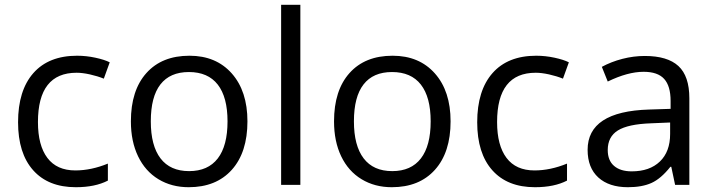

<svg xmlns="http://www.w3.org/2000/svg" viewBox="-20 -780 3009 810"><path d="M299.8 9.8Q183.6 9.8 119.9 -61.8Q56.2 -133.3 56.2 -264.2Q56.2 -398.4 120.8 -471.7Q185.5 -544.9 305.2 -544.9Q343.8 -544.9 382.3 -536.6Q420.9 -528.3 442.9 -517.1L418 -448.2Q391.1 -459 359.4 -466.1Q327.6 -473.1 303.2 -473.1Q140.1 -473.1 140.1 -265.1Q140.1 -166.5 179.9 -113.8Q219.7 -61 297.9 -61Q364.7 -61 435.1 -89.8V-18.1Q381.3 9.8 299.8 9.8Z M1023.9 -268.1Q1023.9 -137.2 958 -63.7Q892.1 9.8 775.9 9.8Q704.1 9.8 648.4 -23.9Q592.8 -57.6 562.5 -120.6Q532.2 -183.6 532.2 -268.1Q532.2 -398.9 597.7 -471.9Q663.1 -544.9 779.3 -544.9Q891.6 -544.9 957.8 -470.2Q1023.9 -395.5 1023.9 -268.1ZM616.2 -268.1Q616.2 -165.5 657.2 -111.8Q698.2 -58.1 777.8 -58.1Q857.4 -58.1 898.7 -111.6Q939.9 -165 939.9 -268.1Q939.9 -370.1 898.7 -423.1Q857.4 -476.1 776.9 -476.1Q697.3 -476.1 656.7 -423.8Q616.2 -371.6 616.2 -268.1Z M1247.1 0H1166V-759.8H1247.1Z M1880.9 -268.1Q1880.9 -137.2 1814.9 -63.7Q1749 9.8 1632.8 9.8Q1561 9.8 1505.4 -23.9Q1449.7 -57.6 1419.4 -120.6Q1389.2 -183.6 1389.2 -268.1Q1389.2 -398.9 1454.6 -471.9Q1520 -544.9 1636.2 -544.9Q1748.5 -544.9 1814.7 -470.2Q1880.9 -395.5 1880.9 -268.1ZM1473.1 -268.1Q1473.1 -165.5 1514.2 -111.8Q1555.2 -58.1 1634.8 -58.1Q1714.4 -58.1 1755.6 -111.6Q1796.9 -165 1796.9 -268.1Q1796.9 -370.1 1755.6 -423.1Q1714.4 -476.1 1633.8 -476.1Q1554.2 -476.1 1513.7 -423.8Q1473.1 -371.6 1473.1 -268.1Z M2236.8 9.8Q2120.6 9.8 2056.9 -61.8Q1993.2 -133.3 1993.2 -264.2Q1993.2 -398.4 2057.9 -471.7Q2122.6 -544.9 2242.2 -544.9Q2280.8 -544.9 2319.3 -536.6Q2357.9 -528.3 2379.9 -517.1L2355 -448.2Q2328.1 -459 2296.4 -466.1Q2264.6 -473.1 2240.2 -473.1Q2077.1 -473.1 2077.1 -265.1Q2077.1 -166.5 2116.9 -113.8Q2156.7 -61 2234.9 -61Q2301.8 -61 2372.1 -89.8V-18.1Q2318.4 9.8 2236.8 9.8Z M2828.1 0 2812 -76.2H2808.1Q2768.1 -25.9 2728.3 -8.1Q2688.5 9.8 2628.9 9.8Q2549.3 9.8 2504.2 -31.2Q2459 -72.3 2459 -147.9Q2459 -310.1 2718.3 -317.9L2809.1 -320.8V-354Q2809.1 -417 2782 -447Q2754.9 -477.1 2695.3 -477.1Q2628.4 -477.1 2543.9 -436L2519 -498Q2558.6 -519.5 2605.7 -531.7Q2652.8 -543.9 2700.2 -543.9Q2795.9 -543.9 2842 -501.5Q2888.2 -459 2888.2 -365.2V0ZM2645 -57.1Q2720.7 -57.1 2763.9 -98.6Q2807.1 -140.1 2807.1 -214.8V-263.2L2726.1 -259.8Q2629.4 -256.3 2586.7 -229.7Q2543.9 -203.1 2543.9 -147Q2543.9 -103 2570.6 -80.1Q2597.2 -57.1 2645 -57.1Z"/></svg>

Font: f06041945
Style: Regular
Weight: 400
Foundry: Ascender Corporation
Version: Version 1.10